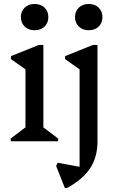

<svg xmlns="http://www.w3.org/2000/svg" viewBox="-20 -710 627 965"><path d="M34 0V-14L124 -82L108 -54V-394L151 -331L35 -413V-428L175 -484H198V-52L183 -81L272 -14V0ZM154 -558Q123 -558 104 -576.5Q85 -595 85 -624Q85 -653 104 -671.5Q123 -690 154 -690Q185 -690 204 -671.5Q223 -653 223 -624Q223 -595 204 -576.5Q185 -558 154 -558ZM306 235 262 124 270 108 400 132 380 156V-394L423 -331L307 -413V-428L447 -484H470V0Q470 79 433.5 135Q397 191 317 235ZM426 -558Q395 -558 376 -576.5Q357 -595 357 -624Q357 -653 376 -671.5Q395 -690 426 -690Q457 -690 476 -671.5Q495 -653 495 -624Q495 -595 476 -576.5Q457 -558 426 -558Z"/></svg>

Font: Platypi Light
Style: Regular
Weight: 300
Designer: David Sargent
Foundry: Bolt Cutter Type
Version: Version 1.200